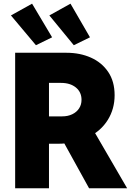

<svg xmlns="http://www.w3.org/2000/svg" viewBox="-20 -1000 713 1020"><path d="M189.5 -236.3V-381.8H310.5Q340.8 -381.8 364 -393.1Q387.2 -404.3 400.1 -424.1Q413.1 -443.8 413.1 -469.7Q413.1 -510.7 383.1 -535.2Q353 -559.6 304.7 -559.6H189.5V-719.7H333Q405.3 -719.7 463.1 -693.8Q521 -668 554.9 -617.7Q588.9 -567.4 588.9 -494.1Q588.9 -421.4 552.7 -363Q516.6 -304.7 448.5 -270.5Q380.4 -236.3 285.2 -236.3ZM60.5 0V-719.7H240.2V0ZM453.1 0 308.6 -261.7 441.4 -368.2 655.3 0ZM170.9 -759.8 38.1 -918 150.4 -980.5 256.8 -801.8ZM372.1 -759.8 242.2 -918 354.5 -980.5 458 -801.8Z"/></svg>

Font: Reddit Sans Black
Style: Regular
Weight: 900
Version: Version 1.014